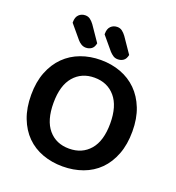

<svg xmlns="http://www.w3.org/2000/svg" viewBox="-149 -949 995 1084"><g transform="rotate(20 348.0 -407.0)"><path d="M652 -304Q652 -226 629 -166Q606 -106 565.5 -65.5Q525 -25 469 -4.5Q413 16 348 16Q283 16 227 -4.5Q171 -25 130.5 -65.5Q90 -106 67 -166Q44 -226 44 -304Q44 -382 67.5 -441.5Q91 -501 132 -541.5Q173 -582 228.5 -602.5Q284 -623 348 -623Q412 -623 467.5 -602.5Q523 -582 564 -541.5Q605 -501 628.5 -441.5Q652 -382 652 -304ZM519 -304Q519 -408 472.5 -462.5Q426 -517 348 -517Q271 -517 224.5 -463Q178 -409 178 -304Q178 -199 224 -145Q270 -91 348 -91Q426 -91 472.5 -145Q519 -199 519 -304ZM125 -766V-771Q125 -800 140.5 -815Q156 -830 179 -830Q196 -830 208.5 -820.5Q221 -811 232 -796L295 -704Q290 -679 275.5 -669Q261 -659 242 -659Q227 -659 214 -667Q201 -675 192 -686ZM317 -766V-771Q317 -800 332.5 -815Q348 -830 371 -830Q388 -830 400.5 -820.5Q413 -811 424 -796L487 -704Q482 -679 467.5 -669Q453 -659 434 -659Q418 -659 406 -667Q394 -675 384 -686Z"/></g></svg>

Font: Baloo Bhai 2 SemiBold
Style: Regular
Weight: 600
Designer: Supriya Tembe, Noopur Datye and Ek Type
Foundry: Ek Type
Version: Version 1.640;PS 1.000;hotconv 16.6.51;makeotf.lib2.5.65220;